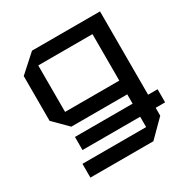

<svg xmlns="http://www.w3.org/2000/svg" viewBox="-161 -693 933 966"><g transform="rotate(-30 305.0 -210.0)"><path d="M90 140V60H460V-130H135L55 -210V-470L155 -560H550V46L456 140ZM145 -480V-210H460V-480ZM125 0V-76H605V0Z"/></g></svg>

Font: Tektur
Style: Regular
Weight: 400
Designer: Adam Jagosz
Foundry: Adam Jagosz
Version: Version 1.005;gftools[0.9.30]